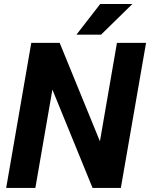

<svg xmlns="http://www.w3.org/2000/svg" viewBox="-20 -921 736 941"><path d="M695.8 -710.9 572.3 0H433.6L236.8 -481.9L153.3 0H10.3L133.3 -710.9H272.5L469.7 -228.5L553.2 -710.9ZM354.5 -751 471.2 -901.4H628.9L475.1 -751Z"/></svg>

Font: Roboto
Style: Bold Italic
Weight: 700
Italic angle: -12°
Designer: Christian Robertson
Foundry: Google
Version: Version 3.0